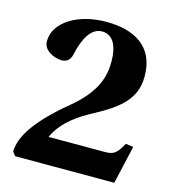

<svg xmlns="http://www.w3.org/2000/svg" viewBox="-103 -765 766 851"><g transform="rotate(15 280.0 -340.0)"><path d="M30 -18 44 0H499L539 -175L504 -180C475 -128 462 -121 420 -121H165C181 -156 214 -212 325 -271C441 -333 507 -386 507 -490C507 -628 409 -680 281 -680C150 -680 48 -616 48 -529C48 -486 99 -464 133 -464C154 -464 171 -475 177 -502C194 -581 225 -634 274 -634C325 -634 348 -585 348 -516C348 -450 332 -375 221 -283C81 -168 32 -85 30 -18Z"/></g></svg>

Font: Heuristica
Style: Bold
Weight: 700
Version: Version 1.0.1